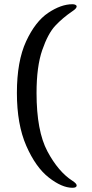

<svg xmlns="http://www.w3.org/2000/svg" viewBox="-20 -809 436 909"><path d="M60 -369Q60 -519 103.5 -613Q147 -707 208 -748Q269 -789 323 -789Q332 -789 337.5 -786Q343 -783 343 -779Q343 -769 323 -756Q276 -724 241.5 -687Q207 -650 180 -572Q153 -494 153 -369Q153 -189 204.5 -92.5Q256 4 323 47Q343 60 343 69Q343 80 323 80Q273 80 211 31.5Q149 -17 104.5 -118.5Q60 -220 60 -369Z"/></svg>

Font: Raigarh Medium
Style: Regular
Weight: 500
Designer: jaikishan Patel
Foundry: MagicType
Version: Version 1.000